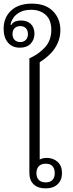

<svg xmlns="http://www.w3.org/2000/svg" viewBox="-33 -1034 401 1059"><path d="M218 5Q176 5 152.5 -17.5Q129 -40 129 -81V-712Q182 -736 216 -774Q250 -812 250 -869Q250 -924 219 -952Q188 -980 139 -980Q101 -980 76.5 -966.5Q52 -953 40 -934.5Q28 -916 25 -898L29 -896Q38 -911 52.5 -916Q67 -921 82 -921Q117 -921 137 -901.5Q157 -882 157 -848Q157 -815 136 -793Q115 -771 77 -771Q34 -771 10.5 -799.5Q-13 -828 -13 -875Q-13 -937 28 -975.5Q69 -1014 143 -1014Q218 -1014 259 -972.5Q300 -931 300 -868Q300 -830 285.5 -797Q271 -764 245.5 -738Q220 -712 186 -691V-154Q191 -157 201 -160Q211 -163 224 -163Q261 -163 285 -141Q309 -119 309 -79Q309 -41 285 -18Q261 5 218 5ZM219 -28Q244 -28 256.5 -41.5Q269 -55 269 -79Q269 -103 257 -117Q245 -131 219 -131Q194 -131 181 -117Q168 -103 168 -79Q168 -55 181 -41.5Q194 -28 219 -28ZM79 -802Q98 -802 109.5 -814Q121 -826 121 -846Q121 -867 109.5 -878.5Q98 -890 79 -890Q59 -890 47.5 -878.5Q36 -867 36 -846Q36 -826 47.5 -814Q59 -802 79 -802Z"/></svg>

Font: Noto Serif Thai Light
Style: Regular
Weight: 300
Version: Version 2.001